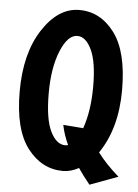

<svg xmlns="http://www.w3.org/2000/svg" viewBox="-55 -749 631 878"><g transform="rotate(5 260.5 -310.0)"><path d="M420 -65Q458 -14 518 38L389 86Q355 44 335 14Q298 34 263 34Q165 34 99.5 -51.5Q34 -137 34 -311.5Q34 -486 105.5 -596Q177 -706 274 -706Q371 -706 435.5 -620Q500 -534 500 -358Q500 -182 420 -65ZM263 -84Q268 -84 276 -86Q255 -131 246 -176L338 -169Q367 -251 367 -363Q367 -475 340.5 -531Q314 -587 275 -587Q231 -587 199 -509.5Q167 -432 167 -314.5Q167 -197 194.5 -140.5Q222 -84 263 -84Z"/></g></svg>

Font: Boogaloo
Style: Regular
Weight: 400
Designer: John Vargas Beltran
Foundry: John Vargas Beltran
Version: Version 1.002